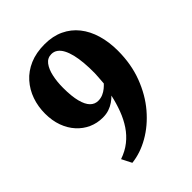

<svg xmlns="http://www.w3.org/2000/svg" viewBox="-222 -879 1053 1053"><g transform="rotate(-45 304.5 -353.0)"><path d="M305.5 -753Q369 -753 417.2 -730.2Q465.5 -707.5 498.5 -666Q531.5 -624.5 548.2 -567.8Q565 -511 565 -443.5Q565 -339.5 532 -252.5Q499 -165.5 444.2 -101.2Q389.5 -37 322.2 1.5Q255 40 186 47.5L156.5 -10.5Q203 -26.5 237.2 -53.8Q271.5 -81 296 -117.8Q320.5 -154.5 337.5 -199.5Q354.5 -244.5 365.5 -294.5Q352.5 -281 335.2 -269Q318 -257 296.2 -249.5Q274.5 -242 247 -242Q203.5 -242 165.5 -259Q127.5 -276 98.8 -307.8Q70 -339.5 54 -383.5Q38 -427.5 38 -482Q38 -536.5 55 -585.2Q72 -634 105.8 -672Q139.5 -710 189.5 -731.5Q239.5 -753 305.5 -753ZM294.5 -325Q314.5 -325 331.5 -332.5Q348.5 -340 361.5 -350.8Q374.5 -361.5 383 -371Q384 -382 385 -398.2Q386 -414.5 387 -428.2Q388 -442 388 -446.5Q388.5 -489.5 385.2 -526.8Q382 -564 374.8 -593.8Q367.5 -623.5 356.2 -644.8Q345 -666 329.2 -677.2Q313.5 -688.5 293.5 -688.5Q263 -688.5 244.2 -663.8Q225.5 -639 216.8 -599Q208 -559 208 -511.5Q208 -446 218.8 -404.8Q229.5 -363.5 248.8 -344.2Q268 -325 294.5 -325Z"/></g></svg>

Font: Merriweather 24pt SemiCondensed Black
Style: Regular
Weight: 900
Width: 4
Designer: Eben Sorkin
Foundry: Eben Sorkin
Version: Version 2.100